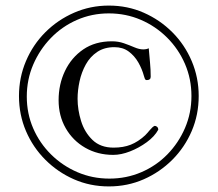

<svg xmlns="http://www.w3.org/2000/svg" viewBox="-20 -718 780 688"><path d="M547 -255Q547 -255 547 -254.5Q547 -254 547 -253Q534 -229 506 -208.5Q478 -188 446 -175.5Q414 -163 386 -163Q330 -163 285.5 -188.5Q241 -214 215.5 -258.5Q190 -303 190 -359Q190 -416 213 -464Q236 -512 278.5 -541Q321 -570 381 -570Q404 -570 424 -563Q444 -556 461.5 -548.5Q479 -541 493 -541Q505 -541 513 -545Q515 -520 517.5 -494.5Q520 -469 520 -443Q520 -431 506 -431Q501 -431 499 -436Q497 -441 496 -445Q489 -471 475.5 -494.5Q462 -518 441 -533.5Q420 -549 390 -549Q354 -549 328.5 -532Q303 -515 287.5 -487Q272 -459 265 -426.5Q258 -394 258 -364Q258 -325 270.5 -284.5Q283 -244 311.5 -216.5Q340 -189 387 -189Q422 -189 448.5 -199.5Q475 -210 500 -233Q507 -240 517 -252Q527 -264 534 -267Q539 -267 543 -263.5Q547 -260 547 -255ZM666 -374Q666 -435 643 -488.5Q620 -542 579 -583Q538 -624 484.5 -647Q431 -670 370 -670Q309 -670 255.5 -646.5Q202 -623 162 -581.5Q122 -540 99 -486.5Q76 -433 76 -372Q76 -311 99 -258Q122 -205 163 -164.5Q204 -124 257.5 -101Q311 -78 372 -78Q433 -78 486.5 -101Q540 -124 580 -165Q620 -206 643 -259.5Q666 -313 666 -374ZM692 -374Q692 -307 667 -248.5Q642 -190 597.5 -145.5Q553 -101 495 -75.5Q437 -50 370 -50Q303 -50 245 -75.5Q187 -101 142.5 -145.5Q98 -190 73 -248.5Q48 -307 48 -374Q48 -440 73 -499Q98 -558 142.5 -602.5Q187 -647 245.5 -672.5Q304 -698 370 -698Q437 -698 495 -672.5Q553 -647 597.5 -602.5Q642 -558 667 -499Q692 -440 692 -374Z"/></svg>

Font: Kaisei HarunoUmi
Style: Regular
Weight: 400
Designer: Font-Kai, 金井和夫
Foundry: KAZUO KANAI
Version: Version 5.003